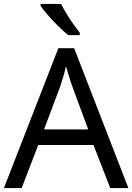

<svg xmlns="http://www.w3.org/2000/svg" viewBox="-20 -964 679 984"><path d="M545 0 459 -221H176L91 0H0L279 -717H360L638 0ZM352 -517Q349 -525 342 -546Q335 -567 328.5 -589.5Q322 -612 318 -624Q311 -593 302 -563.5Q293 -534 287 -517L206 -301H432ZM293 -944Q304 -922 320.5 -894.5Q337 -867 355.5 -841Q374 -815 389 -796V-784H330Q307 -802 278 -830.5Q249 -859 224.5 -887.5Q200 -916 188 -934V-944Z"/></svg>

Font: Noto Sans Imperial Aramaic
Style: Regular
Weight: 400
Designer: Monotype Design Team
Foundry: Monotype Imaging Inc.
Version: Version 2.001; ttfautohint (v1.8.4.7-5d5b)